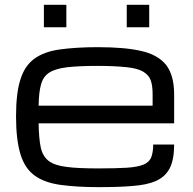

<svg xmlns="http://www.w3.org/2000/svg" viewBox="-20 -770 805 801"><path d="M706.5 -167Q706.5 -104 688 -67.9Q668.9 -31.7 630.4 -15.1Q593.8 1.5 532.2 5.9Q480.5 10.7 389.6 10.7Q299.8 10.7 230 1Q163.6 -8.8 124 -38.1Q83.5 -67.4 65.4 -126.5Q46.9 -188 46.9 -284.2Q46.9 -381.8 64.9 -437.5Q82.5 -495.1 122.6 -524.4Q162.6 -554.2 228 -563.5Q297.9 -573.2 387.2 -573.2Q499 -573.2 565.9 -558.1Q636.7 -543 671.9 -500.5Q706.5 -457 706.5 -376V-255.4H141.1Q142.1 -192.4 149.9 -155.3Q158.2 -117.7 183.1 -98.6Q208 -79.6 257.8 -73.7Q302.2 -67.4 389.6 -67.4Q463.9 -67.4 509.8 -70.3Q554.7 -73.2 579.1 -83.5Q602.5 -93.3 610.8 -113.3Q619.1 -135.3 619.1 -167ZM387.2 -495.1Q307.6 -495.1 259.3 -489.3Q210.4 -483.4 185.1 -466.8Q159.7 -450.2 150.9 -416.5Q142.1 -386.2 141.1 -329.1H616.7V-376Q616.7 -413.1 608.9 -434.6Q601.1 -457 577.1 -471.2Q553.7 -484.9 508.3 -489.7Q455.6 -495.1 387.2 -495.1ZM508.8 -750H602.5V-656.2H508.8ZM163.1 -750H256.8V-656.2H163.1Z"/></svg>

Font: Michroma+
Style: Regular
Weight: 400
Designer: beogot
Foundry: beogot
Version: Version